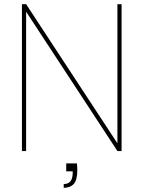

<svg xmlns="http://www.w3.org/2000/svg" viewBox="-20 -723 687 919"><path d="M297 59H348Q350 77 350 90Q350 139 333 157.5Q316 176 285 176V158Q328 158 328 104V97H297ZM542 -703H562V0H542L105 -667V0H85V-703H105L542 -37Z"/></svg>

Font: SVN-Poppins Thin
Style: Regular
Weight: 100
Designer: Ninad Kale (Devanagari), Jonny Pinhorn (Latin)
Foundry: Indian Type Foundry
Version: Version 3.002 2017